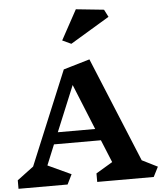

<svg xmlns="http://www.w3.org/2000/svg" viewBox="-71 -1200 1062 1259"><g transform="rotate(-5 460.5 -570.0)"><path d="M889 0H517V-56L626 -121L565 -270H256L201 -136L354 -65L322 0H-1V-56L107 -137L363 -754L536 -805L820 -116L922 -65ZM412 -647 288 -347H534ZM685 -1072 427 -917 369 -944 476 -1140 660 -1121Z"/></g></svg>

Font: Inknut Antiqua
Style: Bold
Weight: 700
Designer: Claus Eggers Sørensen
Foundry: Claus Eggers Sørensen
Version: Version 1.003; ttfautohint (v1.8.2) -l 8 -r 50 -G 200 -x 14 